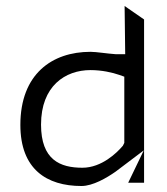

<svg xmlns="http://www.w3.org/2000/svg" viewBox="-20 -660 558 641"><path d="M48 -243C48 -95 136 -39 252 -39C290 -39 336 -66 366 -87L460 -158L408 -50H461V-595L396 -640L398 -479H368H367C337 -481 302 -487 282 -487C154 -487 48 -413 48 -243ZM117 -244C117 -373 198 -426 282 -426C320 -426 355 -418 378 -410L395 -404V-183L390 -173L388 -171C371 -151 320 -100 255 -100C181 -100 117 -126 117 -244Z"/></svg>

Font: Charger Static
Style: Regular
Weight: 1000
Designer: Jasper
Foundry: KineticPlasma Fonts/Cannot Into Space Fonts
Version: Version 1.1